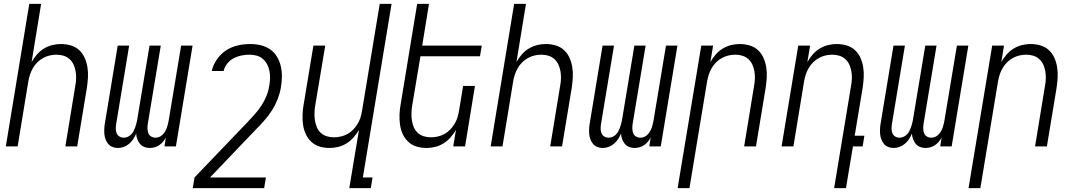

<svg xmlns="http://www.w3.org/2000/svg" viewBox="-20 -755 5540 990"><path d="M10 0 131 -735H192L143 -435Q154 -455 170 -473.5Q186 -492 206.5 -504.5Q227 -517 249.5 -522.5Q272 -528 294 -528Q321 -528 346 -520.5Q371 -513 389 -496Q407 -479 417 -456Q427 -433 431 -407.5Q435 -382 433.5 -355.5Q432 -329 428 -302L378 0H317L368 -311Q372 -331 372.5 -350Q373 -369 370 -387Q367 -405 359.5 -421.5Q352 -438 339 -450Q326 -462 308.5 -467.5Q291 -473 271 -473Q254 -473 236.5 -469Q219 -465 202.5 -456Q186 -447 172.5 -433.5Q159 -420 149.5 -403.5Q140 -387 134.5 -370Q129 -353 126 -335L71 0Z M588 8Q573 8 559.5 2.5Q546 -3 537.5 -13.5Q529 -24 524 -37.5Q519 -51 518 -65.5Q517 -80 518 -95.5Q519 -111 522 -126L587 -520H646L579 -116Q577 -103 577 -91Q577 -79 581.5 -68Q586 -57 596 -51Q606 -45 618 -45Q628 -45 637.5 -49Q647 -53 655 -60.5Q663 -68 668 -77.5Q673 -87 676.5 -96.5Q680 -106 682.5 -115.5Q685 -125 687 -135L751 -520H809L742 -116Q740 -103 740.5 -91Q741 -79 745 -68Q749 -57 759.5 -51Q770 -45 782 -45Q792 -45 801.5 -49Q811 -53 818.5 -60.5Q826 -68 831.5 -77.5Q837 -87 840.5 -96.5Q844 -106 846 -115.5Q848 -125 850 -135L914 -520H973L887 0H828L835 -46Q829 -34 820.5 -24Q812 -14 801 -6.5Q790 1 777 4.5Q764 8 752 8Q737 8 723.5 2.5Q710 -3 701.5 -13.5Q693 -24 688 -37.5Q683 -51 682 -66Q676 -51 667 -37.5Q658 -24 645.5 -13.5Q633 -3 618 2.5Q603 8 588 8Z M1342 215H974L983 160L1257 -126Q1276 -146 1294.5 -167Q1313 -188 1328 -211Q1343 -234 1353.5 -259.5Q1364 -285 1368 -311Q1372 -331 1372.5 -350.5Q1373 -370 1369.5 -388.5Q1366 -407 1357.5 -423Q1349 -439 1335.5 -451Q1322 -463 1304 -468Q1286 -473 1266 -473Q1246 -473 1225.5 -469Q1205 -465 1185.5 -455Q1166 -445 1152 -427.5Q1138 -410 1133 -389H1072Q1079 -421 1099 -449.5Q1119 -478 1147 -496Q1175 -514 1207 -521Q1239 -528 1271 -528Q1299 -528 1325.5 -521.5Q1352 -515 1373.5 -500Q1395 -485 1408.5 -462Q1422 -439 1428 -413Q1434 -387 1433.5 -359Q1433 -331 1428 -302Q1423 -273 1411.5 -243.5Q1400 -214 1383 -187Q1366 -160 1344.5 -135.5Q1323 -111 1300 -88L1063 160H1351Z M1781 215 1831 -85Q1819 -65 1803 -46.5Q1787 -28 1766.5 -15.5Q1746 -3 1723.5 2.5Q1701 8 1679 8Q1652 8 1627.5 0.5Q1603 -7 1585 -24Q1567 -41 1556.5 -64Q1546 -87 1542.5 -112.5Q1539 -138 1540 -164.5Q1541 -191 1546 -218L1596 -520H1657L1605 -209Q1602 -189 1601.5 -170Q1601 -151 1604 -133Q1607 -115 1614 -98.5Q1621 -82 1634 -70Q1647 -58 1664.5 -52.5Q1682 -47 1702 -47Q1719 -47 1737 -51Q1755 -55 1771.5 -64Q1788 -73 1801 -86.5Q1814 -100 1824 -116.5Q1834 -133 1839 -150Q1844 -167 1847 -185L1938 -735H1999L1851 160H1901L1892 215Z M2179 8Q2152 8 2127.5 0.5Q2103 -7 2085 -24Q2067 -41 2056.5 -64Q2046 -87 2042.5 -112.5Q2039 -138 2040 -164.5Q2041 -191 2046 -218L2131 -735H2192L2157 -520H2464L2455 -465H2148L2105 -209Q2102 -189 2101.5 -170Q2101 -151 2104 -133Q2107 -115 2114 -98.5Q2121 -82 2134 -70Q2147 -58 2164.5 -52.5Q2182 -47 2202 -47Q2219 -47 2237 -51Q2255 -55 2271.5 -64Q2288 -73 2301 -86.5Q2314 -100 2324 -116.5Q2334 -133 2339 -150Q2344 -167 2347 -185L2368 -312H2429L2378 0H2317L2331 -85Q2319 -65 2303 -46.5Q2287 -28 2266.5 -15.5Q2246 -3 2223.5 2.5Q2201 8 2179 8Z M2510 0 2631 -735H2692L2643 -435Q2654 -455 2670 -473.5Q2686 -492 2706.5 -504.5Q2727 -517 2749.5 -522.5Q2772 -528 2794 -528Q2821 -528 2846 -520.5Q2871 -513 2889 -496Q2907 -479 2917 -456Q2927 -433 2931 -407.5Q2935 -382 2933.5 -355.5Q2932 -329 2928 -302L2878 0H2817L2868 -311Q2872 -331 2872.5 -350Q2873 -369 2870 -387Q2867 -405 2859.5 -421.5Q2852 -438 2839 -450Q2826 -462 2808.5 -467.5Q2791 -473 2771 -473Q2754 -473 2736.5 -469Q2719 -465 2702.5 -456Q2686 -447 2672.5 -433.5Q2659 -420 2649.5 -403.5Q2640 -387 2634.5 -370Q2629 -353 2626 -335L2571 0Z M3088 8Q3073 8 3059.5 2.5Q3046 -3 3037.5 -13.5Q3029 -24 3024 -37.5Q3019 -51 3018 -65.5Q3017 -80 3018 -95.5Q3019 -111 3022 -126L3087 -520H3146L3079 -116Q3077 -103 3077 -91Q3077 -79 3081.5 -68Q3086 -57 3096 -51Q3106 -45 3118 -45Q3128 -45 3137.5 -49Q3147 -53 3155 -60.5Q3163 -68 3168 -77.5Q3173 -87 3176.5 -96.5Q3180 -106 3182.5 -115.5Q3185 -125 3187 -135L3251 -520H3309L3242 -116Q3240 -103 3240.5 -91Q3241 -79 3245 -68Q3249 -57 3259.5 -51Q3270 -45 3282 -45Q3292 -45 3301.5 -49Q3311 -53 3318.5 -60.5Q3326 -68 3331.5 -77.5Q3337 -87 3340.5 -96.5Q3344 -106 3346 -115.5Q3348 -125 3350 -135L3414 -520H3473L3387 0H3328L3335 -46Q3329 -34 3320.5 -24Q3312 -14 3301 -6.5Q3290 1 3277 4.5Q3264 8 3252 8Q3237 8 3223.5 2.5Q3210 -3 3201.5 -13.5Q3193 -24 3188 -37.5Q3183 -51 3182 -66Q3176 -51 3167 -37.5Q3158 -24 3145.5 -13.5Q3133 -3 3118 2.5Q3103 8 3088 8Z M3474 215 3596 -520H3657L3643 -435Q3654 -455 3670 -473.5Q3686 -492 3706.5 -504.5Q3727 -517 3749.5 -522.5Q3772 -528 3794 -528Q3821 -528 3846 -520.5Q3871 -513 3889 -496Q3907 -479 3917 -456Q3927 -433 3931 -407.5Q3935 -382 3933.5 -355.5Q3932 -329 3928 -302L3878 0H3817L3868 -311Q3872 -331 3872.5 -350Q3873 -369 3870 -387Q3867 -405 3859.5 -421.5Q3852 -438 3839 -450Q3826 -462 3808.5 -467.5Q3791 -473 3771 -473Q3754 -473 3736.5 -469Q3719 -465 3702.5 -456Q3686 -447 3672.5 -433.5Q3659 -420 3649.5 -403.5Q3640 -387 3634.5 -370Q3629 -353 3626 -335L3535 215Z M4281 215 4368 -311Q4372 -331 4372.5 -350Q4373 -369 4370 -387Q4367 -405 4359.5 -421.5Q4352 -438 4339 -450Q4326 -462 4308.5 -467.5Q4291 -473 4271 -473Q4254 -473 4236.5 -469Q4219 -465 4202.5 -456Q4186 -447 4172.5 -433.5Q4159 -420 4149.5 -403.5Q4140 -387 4134.5 -370Q4129 -353 4126 -335L4071 0H4010L4096 -520H4157L4143 -435Q4154 -455 4170 -473.5Q4186 -492 4206.5 -504.5Q4227 -517 4249.5 -522.5Q4272 -528 4294 -528Q4321 -528 4346 -520.5Q4371 -513 4389 -496Q4407 -479 4417 -456Q4427 -433 4431 -407.5Q4435 -382 4433.5 -355.5Q4432 -329 4428 -302L4387 -55H4437L4428 0H4378L4342 215Z M4588 8Q4573 8 4559.5 2.5Q4546 -3 4537.5 -13.5Q4529 -24 4524 -37.5Q4519 -51 4518 -65.5Q4517 -80 4518 -95.5Q4519 -111 4522 -126L4587 -520H4646L4579 -116Q4577 -103 4577 -91Q4577 -79 4581.5 -68Q4586 -57 4596 -51Q4606 -45 4618 -45Q4628 -45 4637.5 -49Q4647 -53 4655 -60.5Q4663 -68 4668 -77.5Q4673 -87 4676.5 -96.5Q4680 -106 4682.5 -115.5Q4685 -125 4687 -135L4751 -520H4809L4742 -116Q4740 -103 4740.5 -91Q4741 -79 4745 -68Q4749 -57 4759.5 -51Q4770 -45 4782 -45Q4792 -45 4801.5 -49Q4811 -53 4818.5 -60.5Q4826 -68 4831.5 -77.5Q4837 -87 4840.5 -96.5Q4844 -106 4846 -115.5Q4848 -125 4850 -135L4914 -520H4973L4887 0H4828L4835 -46Q4829 -34 4820.5 -24Q4812 -14 4801 -6.5Q4790 1 4777 4.5Q4764 8 4752 8Q4737 8 4723.5 2.5Q4710 -3 4701.5 -13.5Q4693 -24 4688 -37.5Q4683 -51 4682 -66Q4676 -51 4667 -37.5Q4658 -24 4645.5 -13.5Q4633 -3 4618 2.5Q4603 8 4588 8Z M4974 215 5096 -520H5157L5143 -435Q5154 -455 5170 -473.5Q5186 -492 5206.5 -504.5Q5227 -517 5249.5 -522.5Q5272 -528 5294 -528Q5321 -528 5346 -520.5Q5371 -513 5389 -496Q5407 -479 5417 -456Q5427 -433 5431 -407.5Q5435 -382 5433.5 -355.5Q5432 -329 5428 -302L5378 0H5317L5368 -311Q5372 -331 5372.5 -350Q5373 -369 5370 -387Q5367 -405 5359.5 -421.5Q5352 -438 5339 -450Q5326 -462 5308.5 -467.5Q5291 -473 5271 -473Q5254 -473 5236.5 -469Q5219 -465 5202.5 -456Q5186 -447 5172.5 -433.5Q5159 -420 5149.5 -403.5Q5140 -387 5134.5 -370Q5129 -353 5126 -335L5035 215Z"/></svg>

Font: Iosevka Term Curly Lt Obl
Style: Regular
Weight: 300
Italic angle: -9°
Designer: Belleve Invis
Foundry: Belleve Invis
Version: Version 32.3.0